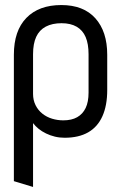

<svg xmlns="http://www.w3.org/2000/svg" viewBox="-20 -528 478 761"><path d="M405 -171V-311Q405 -403 358 -455.5Q311 -508 223 -508Q134 -508 84.5 -457Q35 -406 35 -311V190L111 213V-40Q120 -28 133 -17.5Q146 -7 162.5 1Q179 9 197.5 13.5Q216 18 236 18Q292 18 329.5 -3.5Q367 -25 386 -67.5Q405 -110 405 -171ZM331 -313V-161Q331 -124 319.5 -100Q308 -76 286 -63.5Q264 -51 231 -51Q208 -51 186.5 -57.5Q165 -64 148 -77.5Q131 -91 121 -111Q111 -131 111 -156V-313Q111 -355 123.5 -382Q136 -409 161.5 -422.5Q187 -436 224 -436Q260 -436 284 -422Q308 -408 319.5 -381Q331 -354 331 -313Z"/></svg>

Font: Advent Pro Medium
Style: Regular
Weight: 500
Designer: VivaRado, Andreas Kalpakidis
Foundry: VivaRado, Andreas Kalpakidis
Version: Version 3.000